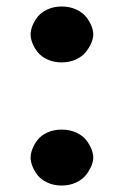

<svg xmlns="http://www.w3.org/2000/svg" viewBox="-20 -571 362 597"><path d="M270 -463.9Q270 -452.1 264.2 -438Q258.3 -423.8 247.3 -409.7Q236.3 -395.5 216.3 -386.2Q196.3 -377 171.9 -377Q147 -377 127.2 -386.2Q107.4 -395.5 96.7 -409.4Q85.9 -423.3 80.6 -437.5Q75.2 -451.7 75.2 -463.9Q75.2 -476.1 80.6 -490.2Q85.9 -504.4 96.7 -518.3Q107.4 -532.2 127.2 -541.5Q147 -550.8 171.9 -550.8Q196.8 -550.8 216.8 -541.5Q236.8 -532.2 247.8 -518.3Q258.8 -504.4 264.4 -490.2Q270 -476.1 270 -463.9ZM270 -81.1Q270 -69.3 264.2 -55.2Q258.3 -41 247.3 -26.9Q236.3 -12.7 216.3 -3.4Q196.3 5.9 171.9 5.9Q147 5.9 127.2 -3.4Q107.4 -12.7 96.7 -26.6Q85.9 -40.5 80.6 -54.7Q75.2 -68.8 75.2 -81.1Q75.2 -93.3 80.6 -107.4Q85.9 -121.6 96.4 -135.5Q106.9 -149.4 126.7 -158.7Q146.5 -168 171.9 -168Q197.3 -168 217.3 -158.7Q237.3 -149.4 248 -135.5Q258.8 -121.6 264.4 -107.4Q270 -93.3 270 -81.1Z"/></svg>

Font: Telcell.Market
Style: Bold
Weight: 700
Designer: Rasmus Andersson, Sedrak Mkrtchyan
Version: Version 3.019;git-0a5106e0b